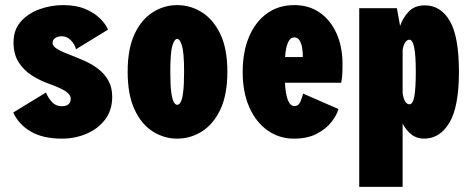

<svg xmlns="http://www.w3.org/2000/svg" viewBox="-20 -532 1840 752"><path d="M223 11Q148 11 100.5 -16.8Q53 -44.5 32 -91.5L160 -169.5Q168.5 -149 183.5 -132.5Q198.5 -116 221.5 -116Q257 -116 257 -145.5Q257 -161.5 236.2 -175Q215.5 -188.5 166.5 -206Q136 -217 105.2 -236.2Q74.5 -255.5 53.8 -287Q33 -318.5 33 -366.5Q33 -415.5 61.8 -447.8Q90.5 -480 135.2 -496Q180 -512 228 -512Q277.5 -512 313 -497.2Q348.5 -482.5 371 -460.5Q393.5 -438.5 403 -416L277.5 -339Q274 -357 258.2 -373.5Q242.5 -390 222.5 -390Q207 -390 196.5 -383.2Q186 -376.5 186 -363.5Q186 -350.5 206 -339Q226 -327.5 262 -314Q286 -305 313.2 -292.8Q340.5 -280.5 364.8 -262Q389 -243.5 404.2 -216.8Q419.5 -190 419.5 -153Q419.5 -100 391.5 -63.5Q363.5 -27 318.5 -8Q273.5 11 223 11Z M674 11Q623 11 578.8 -16.8Q534.5 -44.5 507.2 -102.5Q480 -160.5 480 -251Q480 -341.5 507.2 -399Q534.5 -456.5 578.8 -484.2Q623 -512 674 -512Q725.5 -512 770.2 -484.2Q815 -456.5 842.8 -399Q870.5 -341.5 870.5 -251Q870.5 -160.5 842.8 -102.5Q815 -44.5 770.2 -16.8Q725.5 11 674 11ZM674 -121.5Q681.5 -121.5 687.5 -131.8Q693.5 -142 697.2 -170Q701 -198 701 -251Q701 -324.5 693 -352Q685 -379.5 674 -379.5Q663 -379.5 655 -353Q647 -326.5 647 -251Q647 -198.5 650.8 -170.5Q654.5 -142.5 660.8 -132Q667 -121.5 674 -121.5Z M1130.5 11Q1074.5 11 1029 -20.5Q983.5 -52 957 -110.8Q930.5 -169.5 930.5 -250Q930.5 -328.5 955.2 -387.5Q980 -446.5 1025.5 -479.2Q1071 -512 1132.5 -512Q1190 -512 1232.2 -482.8Q1274.5 -453.5 1298 -401.2Q1321.5 -349 1321.5 -280.5Q1321.5 -247.5 1319.8 -231.2Q1318 -215 1316.5 -208H1096Q1101 -116.5 1133 -116.5Q1149.5 -116.5 1157 -134.8Q1164.5 -153 1167 -165.5L1305.5 -105Q1299.5 -81.5 1278.5 -54.5Q1257.5 -27.5 1221 -8.2Q1184.5 11 1130.5 11ZM1132.5 -385.5Q1102 -385.5 1096.5 -308.5H1166V-314Q1166 -329 1163.2 -345.5Q1160.5 -362 1153.2 -373.8Q1146 -385.5 1132.5 -385.5Z M1387 200V-500H1534.5L1547 -430.5Q1558.5 -463.5 1581.5 -487.2Q1604.5 -511 1644 -511Q1706.5 -511 1742 -449.5Q1777.5 -388 1777.5 -251Q1777.5 -114 1740.2 -51.5Q1703 11 1641 11Q1611.5 11 1590.8 -5.8Q1570 -22.5 1557 -48V200ZM1583.5 -376.5Q1574 -376.5 1567 -365.8Q1560 -355 1557 -337V-167Q1563.5 -123.5 1584 -123.5Q1597 -123.5 1602.8 -154.5Q1608.5 -185.5 1608.5 -251Q1608.5 -316.5 1602.2 -346.5Q1596 -376.5 1583.5 -376.5Z"/></svg>

Font: Trispace Condensed ExtraBold
Style: Regular
Weight: 800
Width: 3
Designer: Tyler Finck
Foundry: Etcetera Type Company
Version: Version 1.210; ttfautohint (v1.8.3)